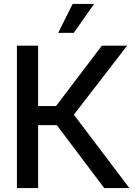

<svg xmlns="http://www.w3.org/2000/svg" viewBox="-20 -961 691 981"><path d="M66.4 0V-727.5H174.8V-418.9H266.1L500.5 -727.5H629.4L357.4 -375L641.1 0H512.7L270 -321.8H174.8V0ZM277.3 -793 351.1 -940.9H460.9L356.9 -793Z"/></svg>

Font: Inter Display Medium
Style: Regular
Weight: 500
Designer: Rasmus Andersson
Foundry: rsms
Version: Version 4.001;git-9221beed3